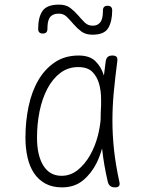

<svg xmlns="http://www.w3.org/2000/svg" viewBox="-20 -800 640 830"><path d="M248 10Q206 10 176 -6.5Q146 -23 127 -51.5Q108 -80 99 -119.5Q90 -159 90 -205Q90 -275 103.5 -339.5Q117 -404 145.5 -453Q174 -502 217.5 -531Q261 -560 320 -560Q367 -560 392 -536Q417 -512 429 -474V-472Q433 -503 437 -535Q439 -548 446 -554Q453 -560 466 -560Q479 -560 484 -554Q489 -548 487 -535Q478 -466 472 -403Q466 -340 466 -278Q466 -216 473 -151.5Q480 -87 496 -14Q499 -2 494.5 4Q490 10 477 10Q464 10 456.5 4Q449 -2 446 -14Q429 -87 422 -152Q422 -155 421 -158Q412 -125 398 -96Q375 -50 338.5 -20Q302 10 248 10ZM246 -40Q285 -40 316 -65Q347 -90 369 -128.5Q391 -167 403 -213Q412 -249 415 -282Q415 -313 417 -345V-371Q417 -408 408 -439Q399 -470 378.5 -490Q358 -510 318 -510Q274 -510 240.5 -484.5Q207 -459 184.5 -416Q162 -373 151 -318.5Q140 -264 140 -205Q140 -128 167.5 -84Q195 -40 246 -40ZM185 -675Q185 -665 180 -660Q175 -655 165 -655Q155 -655 150 -660Q145 -665 145 -675Q145 -726 164 -753Q183 -780 235 -780Q265 -780 283.5 -766Q302 -752 317 -734.5Q332 -717 346 -703Q360 -689 380 -689Q395 -689 404 -695Q413 -701 417.5 -710Q422 -719 423.5 -731Q425 -743 425 -755Q425 -765 430 -770Q435 -775 445 -775Q455 -775 460 -770Q465 -765 465 -755Q465 -708 448 -679Q431 -650 380 -650Q350 -650 331.5 -664Q313 -678 298 -695.5Q283 -713 269 -727Q255 -741 235 -741Q218 -741 208 -735.5Q198 -730 193 -720.5Q188 -711 186.5 -699Q185 -687 185 -675Z"/></svg>

Font: Maple Mono NL Thin
Style: Regular
Weight: 250
Monospace: yes
Designer: subframe7536
Version: Version 7.000